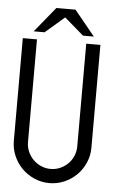

<svg xmlns="http://www.w3.org/2000/svg" viewBox="-55 -813 503 851"><g transform="rotate(5 197.0 -388.0)"><path d="M369.6 -629.9V-172.9Q369.6 -136.7 355.7 -105.2Q341.8 -73.7 318.1 -50.3Q294.4 -26.9 263.2 -13.4Q231.9 0 197.3 0Q162.1 0 130.6 -13.7Q99.1 -27.3 75.4 -51Q51.8 -74.7 38.1 -106.2Q24.4 -137.7 24.4 -172.9V-629.9H87.4V-172.9Q87.4 -150.4 96.2 -130.4Q105 -110.4 119.9 -95.5Q134.8 -80.6 154.8 -71.8Q174.8 -63 197.3 -63Q219.7 -63 239.7 -71.8Q259.8 -80.6 274.7 -95.5Q289.6 -110.4 298.1 -130.4Q306.6 -150.4 306.6 -172.9V-629.9ZM247.1 -775.9 246.6 -775.4 337.4 -664.1H289.1L203.6 -737.8L118.2 -664.1H69.8L160.6 -775.4L160.2 -775.9H246.1Z"/></g></svg>

Font: Fibel Sued LRS
Style: Regular
Weight: 400
Designer: Peter Wiegel
Foundry: Peter Wiegel
Version: Version 000.000